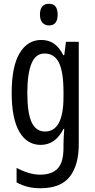

<svg xmlns="http://www.w3.org/2000/svg" viewBox="-20 -759 502 1019"><path d="M199 -547Q237 -547 265.5 -528Q294 -509 316 -466H321L330 -537H398V6Q398 118 350 179Q302 240 195 240Q158 240 127.5 232.5Q97 225 68 209V132Q136 168 193 168Q255 168 286 135.5Q317 103 317 25V9Q317 -8 318 -29.5Q319 -51 321 -75H317Q274 10 196 10Q123 10 82.5 -60Q42 -130 42 -266Q42 -406 84 -476.5Q126 -547 199 -547ZM216 -475Q169 -475 147 -421.5Q125 -368 125 -265Q125 -159 148 -110Q171 -61 219 -61Q317 -61 317 -245V-270Q317 -377 293 -426Q269 -475 216 -475ZM240 -739Q286 -739 286 -681Q286 -624 240 -624Q218 -624 205 -639Q192 -654 192 -681Q192 -739 240 -739Z"/></svg>

Font: Noto Sans Sinhala UI ExtraCondensed
Style: Regular
Weight: 400
Width: 2
Designer: Jelle Bosma - Monotype Design Team
Foundry: Monotype Imaging Inc.
Version: Version 2.006; ttfautohint (v1.8.4.7-5d5b)